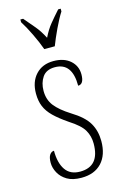

<svg xmlns="http://www.w3.org/2000/svg" viewBox="-119 -819 564 883"><g transform="rotate(-15 162.5 -378.0)"><path d="M156 10Q114 10 88 -5.5Q62 -21 49 -45Q36 -69 36 -93Q36 -119 44.5 -131Q53 -143 65 -143Q65 -85 87.5 -52Q110 -19 157 -19Q250 -19 250 -128Q250 -163 233.5 -192Q217 -221 165 -254Q124 -282 99.5 -306Q75 -330 64 -356.5Q53 -383 53 -418Q53 -474 84.5 -508Q116 -542 169 -542Q219 -542 248.5 -516Q278 -490 278 -450Q278 -403 250 -403Q250 -513 168 -513Q127 -513 108.5 -486Q90 -459 90 -421Q90 -379 113 -349.5Q136 -320 185 -289Q244 -253 265.5 -215.5Q287 -178 287 -130Q287 -64 252.5 -27Q218 10 156 10ZM143 -606Q131 -640 110.5 -682.5Q90 -725 72 -753V-766H85Q110 -737 130.5 -712.5Q151 -688 169 -653Q186 -688 206 -712.5Q226 -737 252 -766H264V-753Q246 -725 226 -682.5Q206 -640 193 -606Z"/></g></svg>

Font: Noto Serif Myanmar ExtraCondensed ExtraLight
Style: Regular
Weight: 200
Width: 2
Designer: Ben Mitchell and the Monotype Design Team
Foundry: Monotype Imaging Inc.
Version: Version 2.106; ttfautohint (v1.8.4.7-5d5b)